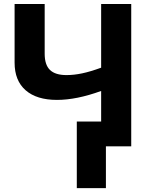

<svg xmlns="http://www.w3.org/2000/svg" viewBox="-20 -734 768 963"><path d="M365.2 -124.5H487.3V-277.8Q364.3 -232.9 265.6 -232.9Q164.1 -232.9 108.6 -281.2Q53.2 -329.6 53.2 -419.9V-713.9H204.1V-464.4Q204.1 -408.7 230.7 -383.1Q257.3 -357.4 313.5 -357.4Q350.6 -357.4 391.6 -366Q432.6 -374.5 487.3 -394.5V-713.9H638.2V0H511.2V209.5H365.2Z"/></svg>

Font: Viking Open Sans
Style: Bold
Weight: 700
Foundry: Ascender Corporation
Version: Version 2.001